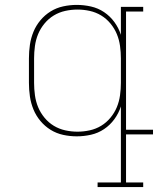

<svg xmlns="http://www.w3.org/2000/svg" viewBox="-20 -548 644 783"><path d="M296 -11Q321 -11 346 -16.5Q371 -22 392.5 -35Q414 -48 430.5 -68Q447 -88 456.5 -111Q466 -134 469.5 -159.5Q473 -185 473 -210V-310Q473 -335 469.5 -360.5Q466 -386 456.5 -409Q447 -432 430.5 -452Q414 -472 392.5 -485Q371 -498 346 -503.5Q321 -509 296 -509Q271 -509 246 -503.5Q221 -498 199.5 -485Q178 -472 161.5 -452Q145 -432 135.5 -409Q126 -386 122.5 -360.5Q119 -335 119 -310V-210Q119 -185 122.5 -159.5Q126 -134 135.5 -111Q145 -88 161.5 -68Q178 -48 199.5 -35Q221 -22 246 -16.5Q271 -11 296 -11ZM564 215H378V196H473V-114Q464 -86 446.5 -62Q429 -38 404.5 -21.5Q380 -5 351 1.5Q322 8 293 8Q265 8 237.5 2Q210 -4 186.5 -18.5Q163 -33 145 -54.5Q127 -76 116.5 -101.5Q106 -127 102 -154.5Q98 -182 98 -210V-310Q98 -338 102 -365.5Q106 -393 116.5 -418.5Q127 -444 145 -465.5Q163 -487 186.5 -501.5Q210 -516 237.5 -522Q265 -528 293 -528Q322 -528 351 -521.5Q380 -515 404.5 -498.5Q429 -482 446.5 -458Q464 -434 473 -406V-520H564V-501H494V-19H604V0H494V196H564Z"/></svg>

Font: Iosevka HT Thin Extended
Style: Regular
Weight: 100
Width: 7
Monospace: yes
Designer: Belleve Invis
Foundry: Belleve Invis
Version: Version 32.3.0; ttfautohint (v1.8.4)